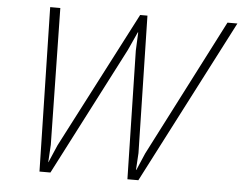

<svg xmlns="http://www.w3.org/2000/svg" viewBox="-55 -877 1189 944"><g transform="rotate(5 539.5 -405.0)"><path d="M1079 -810 661 0H607L593 -634L597 -724H595L554 -634L227 0H173L155 -810H205L217 -136L212 -50H213L250 -136L599 -810H635L650 -133L645 -50H647L683 -134L1030 -810Z"/></g></svg>

Font: TypoPRO Sinkin Sans
Style: 200 X Light Italic
Weight: 200
Italic angle: -112°
Designer: Keith Bates
Foundry: K-Type
Version: Sinkin Sans (version 1.0)  by Keith Bates   •   © 2014   www